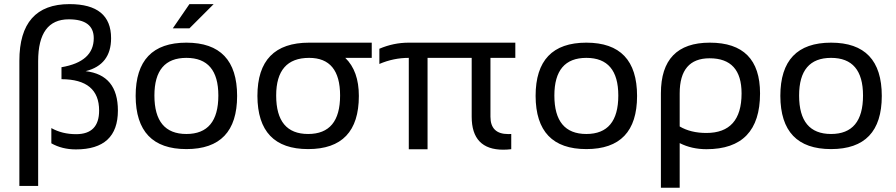

<svg xmlns="http://www.w3.org/2000/svg" viewBox="-20 -718 4312 924"><path d="M73.2 176.8V-425.3Q73.2 -698.2 314.5 -698.2Q514.6 -698.2 514.6 -534.2Q514.6 -406.2 392.1 -375.5Q547.4 -357.4 547.4 -186Q547.4 1 345.2 1Q278.8 1 227.1 -28.3V-101.6Q279.3 -72.3 346.2 -72.3Q457 -72.3 457 -186Q457 -336.4 275.9 -336.9V-394.5Q431.2 -420.9 431.2 -534.2Q431.2 -625 311 -625Q163.6 -625 163.6 -423.8V176.8Z M877 -73.2Q1030.8 -73.2 1030.8 -258.3Q1030.8 -439.5 877 -439.5Q723.1 -439.5 723.1 -258.3Q723.1 -73.2 877 -73.2ZM632.8 -256.3Q632.8 -512.7 877 -512.7Q1121.1 -512.7 1121.1 -256.3Q1121.1 -0.5 877 -0.5Q633.8 -0.5 632.8 -256.3ZM891.6 -698.2H1008.3L891.6 -581.5H811.5Z M1462.9 -73.2Q1616.7 -73.2 1616.7 -258.3Q1616.7 -439.5 1467.8 -439.5Q1309.1 -439.5 1309.1 -258.3Q1309.1 -73.2 1462.9 -73.2ZM1218.8 -256.3Q1218.8 -512.7 1467.8 -512.7H1769V-439.5H1641.6Q1707 -376.5 1707 -256.3Q1707 -0.5 1462.9 -0.5Q1219.7 -0.5 1218.8 -256.3Z M1805.7 -483.4Q1874 -512.7 1947.3 -512.7H2460V-439.5H2340.3V-156.2Q2340.3 -72.8 2425.8 -72.8Q2433.1 -72.8 2440.4 -73.2V0Q2420.4 2.4 2402.3 2.4Q2250 2.4 2250 -156.2V-439.5H2037.6V0.5H1947.3V-439.5Q1874 -439.5 1805.7 -410.2Z M2801.8 -73.2Q2955.6 -73.2 2955.6 -258.3Q2955.6 -439.5 2801.8 -439.5Q2647.9 -439.5 2647.9 -258.3Q2647.9 -73.2 2801.8 -73.2ZM2557.6 -256.3Q2557.6 -512.7 2801.8 -512.7Q3045.9 -512.7 3045.9 -256.3Q3045.9 -0.5 2801.8 -0.5Q2558.6 -0.5 2557.6 -256.3Z M3251 -109.4Q3304.2 -78.1 3379.4 -78.1Q3548.8 -78.1 3548.8 -268.6Q3548.8 -437.5 3395 -437.5Q3251 -437.5 3251 -268.6ZM3396 -512.7Q3637.7 -512.7 3637.7 -268.6Q3637.7 0 3379.9 0Q3308.6 0 3251 -29.3V185.5H3160.6V-268.6Q3160.6 -512.7 3396 -512.7Z M3979.5 -73.2Q4133.3 -73.2 4133.3 -258.3Q4133.3 -439.5 3979.5 -439.5Q3825.7 -439.5 3825.7 -258.3Q3825.7 -73.2 3979.5 -73.2ZM3735.4 -256.3Q3735.4 -512.7 3979.5 -512.7Q4223.6 -512.7 4223.6 -256.3Q4223.6 -0.5 3979.5 -0.5Q3736.3 -0.5 3735.4 -256.3Z"/></svg>

Font: Sansation
Style: Regular
Weight: 400
Designer: Bernd Montag
Version: Version 1.301